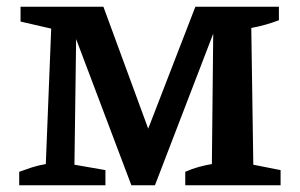

<svg xmlns="http://www.w3.org/2000/svg" viewBox="-20 -550 890 570"><path d="M732 -61 813 -45V0H530V-40Q550 -49 570.5 -54.5Q591 -60 609 -63L613 -450L440 0H370L206 -434L201 -61L293 -45V0H37V-40Q56 -47 74.5 -53Q93 -59 116 -63L132 -465L41 -486V-530H287L420 -168L560 -530H808V-490Q790 -483 769 -477Q748 -471 726 -467Z"/></svg>

Font: Piazzolla SC SemiBold
Style: Regular
Weight: 600
Designer: Juan Pablo del Peral
Foundry: Huerta Tipografica
Version: Version 1.330